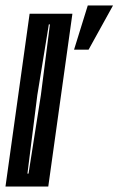

<svg xmlns="http://www.w3.org/2000/svg" viewBox="-29 -680 432 700"><path d="M-9 0 79 -630H235L147 0ZM71 -47H75L120 -333L153 -591H149L107 -333ZM241 -499 291 -660H383L294 -499Z"/></svg>

Font: Alumni Sans Inline One
Style: Italic
Weight: 400
Italic angle: -8°
Designer: Robert E. Leuschke
Foundry: Robert E. Leuschke
Version: Version 1.100; ttfautohint (v1.8.3)